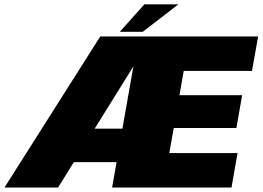

<svg xmlns="http://www.w3.org/2000/svg" viewBox="-71 -838 1174 858"><path d="M377 -675H1082.5L1055 -521H750L731 -412.5H1011L985.5 -266H705.5L685.5 -154H990.5L963.5 0H430L450 -113.5H259L188.5 0H-51ZM476 -263 525 -541 352 -263ZM574 -818.5H726L567 -696H464.5Z"/></svg>

Font: Rudi
Style: Regular
Weight: 400
Italic angle: -10°
Designer: Tyler Finck
Foundry: Etcetera Type Company
Version: Version 1.111; ttfautohint (v1.8.4)